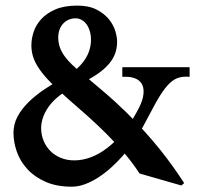

<svg xmlns="http://www.w3.org/2000/svg" viewBox="-20 -687 745 702"><path d="M643.1 -8.8 490.2 -52.7Q464.4 -92.3 433.6 -128.2Q402.8 -164.1 369.1 -197.8Q335.4 -231.4 299.8 -263.2Q264.2 -294.9 228 -326.2Q191.4 -358.9 166 -384.8Q140.6 -410.6 124.8 -433.3Q108.9 -456.1 101.8 -477.1Q94.7 -498 94.7 -521.5Q94.7 -544.9 103 -570.3Q111.3 -595.7 130.9 -617.2Q150.4 -638.7 182.6 -652.6Q214.8 -666.5 262.7 -666.5Q304.7 -666.5 332.8 -652.1Q360.8 -637.7 377.7 -617.2Q394.5 -596.7 401.4 -574Q408.2 -551.3 408.2 -535.2Q408.2 -507.8 398.7 -485.6Q389.2 -463.4 369.1 -443.4Q349.1 -423.3 317.4 -404.3Q285.6 -385.3 241.7 -363.8Q212.4 -350.1 191.2 -332.3Q169.9 -314.5 156.5 -294.9Q143.1 -275.4 136.7 -255.9Q130.4 -236.3 130.4 -218.8Q130.4 -194.3 139.2 -172.9Q147.9 -151.4 163.8 -135.3Q179.7 -119.1 202.1 -109.9Q224.6 -100.6 252 -100.6Q281.7 -100.6 312.3 -112.1Q342.8 -123.5 372.1 -146Q401.4 -168.5 428.7 -200.9Q456.1 -233.4 478.5 -274.9Q498.5 -309.1 503.2 -334Q507.8 -358.9 501 -375Q494.1 -391.1 478 -398.7Q461.9 -406.2 441.4 -406.2H427.2V-441.4H673.3V-406.2L659.2 -406.7Q635.7 -406.7 617.9 -396.2Q600.1 -385.7 582.8 -363Q565.4 -340.3 546.1 -304.7Q526.9 -269 500 -218.8Q486.8 -193.4 468.8 -167.7Q450.7 -142.1 429.7 -118.2Q408.7 -94.2 385.5 -73.5Q362.3 -52.7 338.1 -37.4Q314 -22 289.8 -13.2Q265.6 -4.4 242.7 -4.4Q187 -4.4 146.7 -22.2Q106.4 -40 80.3 -68.4Q54.2 -96.7 41.7 -131.8Q29.3 -167 29.3 -201.2Q29.3 -232.9 43.9 -260.5Q58.6 -288.1 84 -313.2Q109.4 -338.4 144.3 -361.6Q179.2 -384.8 219.2 -407.2Q245.6 -421.4 263.2 -437.7Q280.8 -454.1 291.5 -470.9Q302.2 -487.8 307.1 -504.2Q312 -520.5 312.5 -534.2Q313.5 -553.7 309.3 -569.6Q305.2 -585.4 297.4 -596.7Q289.6 -607.9 278.8 -614Q268.1 -620.1 256.3 -620.1Q228.5 -619.6 210.9 -600.6Q193.4 -581.5 192.9 -550.8Q192.9 -531.7 198.7 -514.6Q204.6 -497.6 216.1 -481.7Q227.5 -465.8 243.9 -450.2Q260.3 -434.6 280.8 -418Q318.8 -385.7 359.9 -351.1Q400.9 -316.4 445.3 -272.9Q480 -238.3 509.5 -205.3Q539.1 -172.4 564.5 -140.9Q589.8 -109.4 611.8 -78.6Q633.8 -47.9 653.3 -17.6Z"/></svg>

Font: Varendra
Style: Regular
Weight: 700
Designer: Jacob Thomas
Foundry: Bangla Type Foundry
Version: Version 1.008